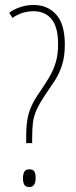

<svg xmlns="http://www.w3.org/2000/svg" viewBox="-20 -744 303 770"><path d="M85 -170V-193Q85 -234 89.5 -262.5Q94 -291 105.5 -317Q117 -343 138 -373Q160 -405 177 -433.5Q194 -462 203.5 -493.5Q213 -525 213 -567Q213 -635 187 -667Q161 -699 114 -699Q91 -699 69.5 -692Q48 -685 30 -672L17 -693Q34 -706 60 -715Q86 -724 115 -724Q171 -724 205.5 -685.5Q240 -647 240 -565Q240 -517 228.5 -482Q217 -447 199 -419.5Q181 -392 161 -363Q138 -329 126.5 -303Q115 -277 112 -251.5Q109 -226 109 -192V-170ZM72 -29Q72 -44 77 -54.5Q82 -65 98 -65Q112 -65 117.5 -56.5Q123 -48 123 -31Q123 -13 117 -3.5Q111 6 97 6Q82 6 77 -4Q72 -14 72 -29Z"/></svg>

Font: Noto Sans Khmer ExtraCondensed Thin
Style: Regular
Weight: 250
Width: 2
Designer: Danh Hong and the Monotype Design Team
Foundry: Monotype Imaging Inc.
Version: Version 2.004